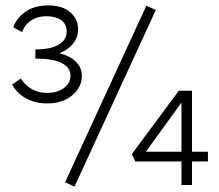

<svg xmlns="http://www.w3.org/2000/svg" viewBox="-20 -685 810 711"><path d="M283 -404Q283 -362 247.5 -332Q212 -302 154 -302Q110 -302 76 -321Q42 -340 25 -372L57 -394Q73 -369 98 -355Q123 -341 155 -341Q191 -341 216 -358.5Q241 -376 241 -405Q241 -435 208.5 -451.5Q176 -468 111 -468V-502Q167 -502 197 -519.5Q227 -537 227 -569Q227 -596 206 -610.5Q185 -625 152 -625Q119 -625 95 -609Q71 -593 62 -566L29 -584Q43 -621 76.5 -643Q110 -665 158 -665Q211 -665 240 -640Q269 -615 269 -577Q269 -546 250.5 -523Q232 -500 200 -488Q239 -478 261 -456.5Q283 -435 283 -404ZM221 -10 522 -664 557 -648 256 6ZM750 -87H691V0H652V-87H481L468 -114L642 -349H691V-123H750ZM652 -123V-305L520 -123Z"/></svg>

Font: Ysabeau Semilight
Style: Regular
Weight: 300
Designer: Christian Thalmann (Catharsis Fonts)
Version: Version 0.003